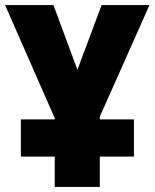

<svg xmlns="http://www.w3.org/2000/svg" viewBox="-20 -734 607 754"><path d="M195 0H372V-119H506V-265H372V-276L567 -714H379L284 -460L190 -714H0L195 -270V-265H62V-119H195Z"/></svg>

Font: Noto Sans Condensed Black
Style: Regular
Weight: 900
Width: 3
Designer: Monotype Design Team
Foundry: Monotype Imaging Inc.
Version: Version 2.013